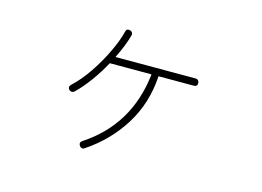

<svg xmlns="http://www.w3.org/2000/svg" viewBox="-80 -666 1160 850"><g transform="rotate(15 500.0 -241.5)"><path d="M361 36Q356 40 349.5 38.5Q343 37 339 31Q330 17 343 8Q537 -119 563 -357H372Q347 -311 316.5 -269Q286 -227 254 -196Q242 -186 230 -196Q219 -208 231 -220Q270 -256 305 -308Q340 -360 365.5 -414Q391 -468 401 -509Q404 -525 421 -521Q436 -516 433 -501Q419 -450 389 -390H757Q764 -390 768.5 -385Q773 -380 773 -373Q773 -357 757 -357H595V-355Q587 -230 524.5 -130.5Q462 -31 361 36Z"/></g></svg>

Font: Zen Maru Gothic Light
Style: Regular
Weight: 300
Designer: Yoshimichi Ohira
Foundry: Positype
Version: Version 1.001